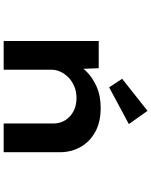

<svg xmlns="http://www.w3.org/2000/svg" viewBox="94 -938 843 1072"><g transform="rotate(90 516.0 -401.5)"><path d="M208.5 0V-530.7H360.3L366.1 -382.7L320 -373.3Q336.1 -416.4 371.5 -454.9Q406.8 -493.3 460.2 -517.5Q513.6 -541.7 581.2 -541.7Q661.3 -541.7 716.5 -511Q771.7 -480.2 800.6 -428.4Q829.4 -376.6 829.4 -313.4V0H669V-276.4Q669 -315.2 650.4 -344.5Q631.8 -373.7 599.9 -390.2Q568 -406.7 526.7 -406.7Q488.9 -406.7 459.6 -393.5Q430.3 -380.3 410.1 -359.8Q389.9 -339.3 379.4 -315.6Q368.9 -291.9 368.9 -270.5V0H289.2Q248.9 0 228.7 0Q208.5 0 208.5 0ZM467.1 -588.8 419.4 -661.6 598.5 -803.2 672.2 -698.9Z"/></g></svg>

Font: Lexend Zetta
Style: Regular
Weight: 400
Designer: Bonnie Shaver-Troup, Thomas Jockin
Foundry: Lexend
Version: Version 1.007